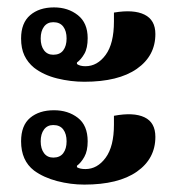

<svg xmlns="http://www.w3.org/2000/svg" viewBox="-20 -522 470 519"><path d="M208 -301Q171 -301 134.5 -310Q98 -319 72 -339Q55 -353 46 -372Q37 -391 37 -418Q37 -460 61.5 -481Q86 -502 126 -502Q164 -502 190.5 -481Q217 -460 217 -419Q217 -392 208 -376.5Q199 -361 188 -353V-349Q196 -343 211 -343Q243 -343 265.5 -373.5Q288 -404 288 -464V-488Q341 -497 370.5 -482.5Q400 -468 400 -430Q400 -371 350 -336Q300 -301 208 -301ZM124 -374Q142 -374 151 -386Q160 -398 160 -418Q160 -438 151 -450Q142 -462 124 -462Q108 -462 99 -450Q90 -438 90 -418Q90 -398 99 -386Q108 -374 124 -374ZM208 -23Q171 -23 134.5 -32.5Q98 -42 72 -61Q37 -88 37 -140Q37 -183 61.5 -203.5Q86 -224 126 -224Q164 -224 190.5 -203.5Q217 -183 217 -140Q217 -114 208 -98Q199 -82 188 -74V-70Q196 -65 211 -65Q243 -65 265.5 -95.5Q288 -126 288 -185V-209Q341 -219 370.5 -205Q400 -191 400 -152Q400 -93 350 -58Q300 -23 208 -23ZM124 -96Q142 -96 151 -108Q160 -120 160 -140Q160 -160 151 -172Q142 -184 124 -184Q108 -184 99 -172Q90 -160 90 -140Q90 -120 99 -108Q108 -96 124 -96Z"/></svg>

Font: Noto Serif Thai ExtraCondensed
Style: Bold
Weight: 700
Width: 2
Designer: Monotype Design Team
Foundry: Monotype Imaging Inc.
Version: Version 2.002; ttfautohint (v1.8.4.7-5d5b)